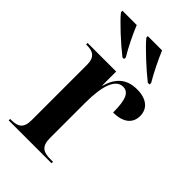

<svg xmlns="http://www.w3.org/2000/svg" viewBox="-230 -848 931 931"><g transform="rotate(45 235.0 -383.0)"><path d="M194 -606H205L206 -617C180 -659 149 -724 132 -766H34V-756C59 -723 144 -645 194 -606ZM368 -606H380V-617C355 -659 323 -724 306 -766H208V-756C234 -723 318 -645 368 -606ZM20 0H314V-10H295C249 -10 222 -23 222 -81V-323C222 -439 246 -508 297 -508C332 -508 351 -479 351 -385C420 -385 456 -416 456 -466C456 -516 419 -547 354 -547C278 -547 241 -504 223 -441H221V-536H25V-526H28C71 -526 98 -513 98 -459V-79C98 -23 71 -10 27 -10H20Z"/></g></svg>

Font: Noto Serif Display SemiCondensed SemiBold
Style: Regular
Weight: 600
Width: 4
Designer: Monotype Design Team
Foundry: Monotype Imaging Inc.
Version: Version 2.009